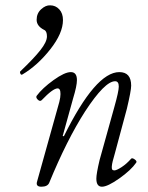

<svg xmlns="http://www.w3.org/2000/svg" viewBox="-20 -686 553 719"><path d="M64 -407.2Q58.6 -403.8 55.7 -411.6Q53.7 -416.5 56.2 -418.9Q106.9 -467.3 131.3 -498.3Q155.8 -529.3 155.8 -549.8Q155.8 -569.8 145 -574.2Q117.2 -588.4 117.2 -611.8Q117.2 -636.2 134.3 -651.6Q151.4 -667 168 -666Q188 -666 201.9 -651.1Q215.8 -636.2 215.8 -610.8Q215.8 -561.5 168 -501Q120.1 -440.4 64 -407.2ZM134.8 13.2Q114.3 13.2 118.2 -3.9L202.1 -304.2Q206.5 -321.8 206.5 -333.7Q206.5 -345.7 203.6 -350.3Q200.7 -355 195.8 -355Q178.2 -355 136.2 -311Q129.9 -304.7 121.6 -312.7Q113.3 -320.8 117.2 -327.1Q138.7 -356 180.4 -386Q222.2 -416 245.1 -416Q268.1 -416 268.1 -386.2Q268.1 -364.3 253.9 -317.9L214.8 -176.8L219.2 -175.8Q337.9 -416 426.8 -416Q471.2 -416 471.2 -365.2Q471.2 -346.7 455.1 -278.8L410.2 -111.8Q404.8 -93.3 402.1 -82.5Q399.4 -71.8 398.7 -63.2Q397.9 -54.7 400.1 -51.3Q402.3 -47.9 408.2 -47.9Q416.5 -47.9 435.3 -60.1Q454.1 -72.3 471.2 -91.8Q475.1 -95.7 484.4 -89.1Q493.7 -82.5 490.2 -77.1Q470.7 -48.8 426.8 -17.8Q382.8 13.2 361.8 13.2Q340.8 13.2 340.8 -17.1Q340.8 -35.6 353 -86.9L408.2 -285.2Q424.8 -344.2 424.8 -361.8Q424.8 -381.8 411.1 -381.8Q372.6 -381.8 298.8 -269Q230.5 -162.6 164.1 -1Q157.7 13.2 134.8 13.2Z"/></svg>

Font: Junicode SmCond Light
Style: Italic
Weight: 300
Width: 4
Italic angle: -11°
Designer: Peter S. Baker
Version: Version 2.206